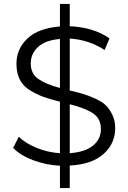

<svg xmlns="http://www.w3.org/2000/svg" viewBox="-20 -840 655 980"><path d="M568 -185Q568 -108 509 -54.5Q450 -1 336 5V120H286V6Q213 2 148.5 -22.5Q84 -47 47 -85L76 -142Q111 -108 167.5 -85Q224 -62 286 -58V-321Q235 -334 203.5 -345Q172 -356 135.5 -377.5Q99 -399 81.5 -433Q64 -467 64 -514Q64 -591 120 -643.5Q176 -696 286 -705V-820H336V-706Q457 -701 539 -644L514 -585Q431 -638 336 -643V-378Q379 -368 404.5 -360.5Q430 -353 465.5 -337Q501 -321 520 -302.5Q539 -284 553.5 -254Q568 -224 568 -185ZM137 -516Q137 -464 175.5 -437Q214 -410 286 -391V-641Q212 -635 174.5 -600.5Q137 -566 137 -516ZM336 -58Q415 -64 455 -97Q495 -130 495 -181Q495 -235 454 -262Q413 -289 336 -308Z"/></svg>

Font: mBank
Style: Regular
Weight: 400
Designer: Julieta Ulanovsky
Foundry: Julieta Ulanovsky
Version: Version 7.200;PS 007.200;hotconv 1.0.88;makeotf.lib2.5.64775